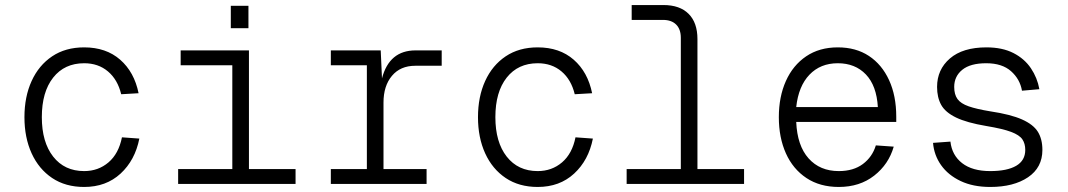

<svg xmlns="http://www.w3.org/2000/svg" viewBox="-20 -730 4240 762"><path d="M314 12Q240 12 187 -23.5Q134 -59 105.5 -121.5Q77 -184 77 -265Q77 -346 105.5 -408.5Q134 -471 187 -506.5Q240 -542 314 -542Q401 -542 457 -493Q513 -444 530 -360L461 -356Q447 -414 408.5 -446.5Q370 -479 314 -479Q236 -479 191 -422Q146 -365 146 -265Q146 -166 191 -108.5Q236 -51 314 -51Q370 -51 410.5 -85.5Q451 -120 464 -185L533 -180Q516 -94 458.5 -41Q401 12 314 12Z M687 0V-59H902V-471H697V-530H968V-59H1153V0ZM896 -618V-707H966V-618Z M1293 0V-59H1436V-471H1293V-530H1491L1496 -419Q1525 -530 1629 -530H1733V-469H1628Q1569 -469 1535.5 -429Q1502 -389 1502 -323V-59H1673V0Z M2114 12Q2040 12 1987 -23.5Q1934 -59 1905.5 -121.5Q1877 -184 1877 -265Q1877 -346 1905.5 -408.5Q1934 -471 1987 -506.5Q2040 -542 2114 -542Q2201 -542 2257 -493Q2313 -444 2330 -360L2261 -356Q2247 -414 2208.5 -446.5Q2170 -479 2114 -479Q2036 -479 1991 -422Q1946 -365 1946 -265Q1946 -166 1991 -108.5Q2036 -51 2114 -51Q2170 -51 2210.5 -85.5Q2251 -120 2264 -185L2333 -180Q2316 -94 2258.5 -41Q2201 12 2114 12Z M2467 0V-59H2682V-580Q2682 -614 2663.5 -632.5Q2645 -651 2611 -651H2487V-710H2613Q2678 -710 2713 -675Q2748 -640 2748 -575V-59H2933V0Z M3309 12Q3234 12 3180.5 -23.5Q3127 -59 3099 -121.5Q3071 -184 3071 -265Q3071 -346 3099 -408.5Q3127 -471 3179.5 -506.5Q3232 -542 3305 -542Q3377 -542 3428.5 -508Q3480 -474 3508.5 -412Q3537 -350 3537 -267V-246H3140Q3144 -152 3189 -101.5Q3234 -51 3309 -51Q3367 -51 3404.5 -79Q3442 -107 3456 -153L3527 -148Q3507 -78 3449.5 -33Q3392 12 3309 12ZM3140 -305H3464Q3459 -390 3416.5 -434.5Q3374 -479 3305 -479Q3236 -479 3192.5 -433.5Q3149 -388 3140 -305Z M3910 12Q3842 12 3792.5 -11.5Q3743 -35 3715 -74.5Q3687 -114 3683 -163L3752 -168Q3758 -114 3798.5 -82.5Q3839 -51 3910 -51Q3977 -51 4013 -72Q4049 -93 4049 -135Q4049 -160 4037.5 -177Q4026 -194 3993 -206.5Q3960 -219 3894 -230Q3817 -243 3774.5 -263.5Q3732 -284 3715.5 -313.5Q3699 -343 3699 -385Q3699 -454 3750 -498Q3801 -542 3895 -542Q3958 -542 4002 -519.5Q4046 -497 4071.5 -459Q4097 -421 4105 -376L4036 -370Q4028 -416 3992.5 -447.5Q3957 -479 3894 -479Q3831 -479 3799 -453Q3767 -427 3767 -385Q3767 -355 3780 -337Q3793 -319 3824.5 -308Q3856 -297 3911 -288Q3991 -276 4036 -256Q4081 -236 4099 -207Q4117 -178 4117 -135Q4117 -65 4060 -26.5Q4003 12 3910 12Z"/></svg>

Font: Geist Mono Light
Style: Regular
Weight: 300
Monospace: yes
Designer: Basement.studio, Andrés Briganti, Mateo Zaragoza
Foundry: Basement.studio, Vercel, Andrés Briganti, Guido Ferreyra, Mateo Zaragoza
Version: Version 1.500; ttfautohint (v1.8.4.7-5d5b)